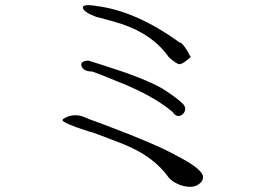

<svg xmlns="http://www.w3.org/2000/svg" viewBox="-20 -701 1040 741"><path d="M716 -481Q688 -455 673 -453Q659 -455 631 -481Q569 -569 448 -609Q411 -621 351 -636Q304 -654 300 -670Q296 -686 347 -679Q348 -678 351 -678Q505 -659 673 -537Q680 -537 690.5 -523Q701 -509 708 -495ZM688 -298Q698 -286 693.5 -273Q689 -260 677 -255Q665 -250 653 -260Q650 -263 646 -269Q572 -332 435 -386Q350 -421 336 -425Q303 -425 295 -445Q289 -462 311 -466Q314 -467 322 -467Q333 -463 348.5 -458.5Q364 -454 385 -447Q537 -399 605 -360Q644 -336 673 -312ZM744 12Q721 27 678 14Q647 3 631 -16Q575 -95 465 -141Q457 -145 428.5 -155.5Q400 -166 351 -185Q345 -188 322 -194Q221 -226 221 -238Q222 -239 222.5 -240Q223 -241 224 -242Q265 -268 311 -247Q314 -246 322 -242Q334 -238 352 -231Q370 -224 395 -215Q581 -145 660 -101Q750 -55 762 -26Q769 -4 744 12Z"/></svg>

Font: New Tegomin
Style: Regular
Weight: 400
Designer: Kyosuke Nagai
Version: Version 1.000